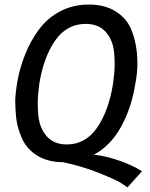

<svg xmlns="http://www.w3.org/2000/svg" viewBox="-20 -701 659 844"><path d="M556 -574Q584 -506 584 -423Q584 -379 575 -334Q559 -230 513.5 -146Q468 -62 393 -21Q448 -15 507 6Q566 27 604 52L540 123Q530 115 509.5 102Q489 89 415.5 59.5Q342 30 258 12Q190 12 143 -17.5Q96 -47 75.5 -95Q55 -143 51 -184Q47 -225 47 -257Q47 -289 57 -346Q67 -403 91 -463Q115 -523 152.5 -573Q190 -623 246 -652Q302 -681 371 -681Q440 -681 487.5 -651.5Q535 -622 556 -574ZM273 -66Q356 -66 407 -140Q458 -214 477 -334Q484 -383 484 -415Q484 -447 482 -466Q477 -525 445 -560.5Q413 -596 357 -596Q274 -596 223 -523.5Q172 -451 153 -334Q146 -283 146 -250.5Q146 -218 148 -198Q153 -139 185 -102.5Q217 -66 273 -66Z"/></svg>

Font: Rambla
Style: Italic
Weight: 400
Italic angle: -12°
Designer: Martin Sommaruga
Foundry: Martin Sommaruga
Version: Version 1.001